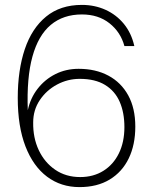

<svg xmlns="http://www.w3.org/2000/svg" viewBox="-20 -753 625 784"><path d="M314.5 -733Q366.5 -733 410.8 -713Q455 -693 485.8 -655.5Q516.5 -618 528.5 -565H488Q472.5 -622 427 -658Q381.5 -694 314.5 -694Q238.5 -694 187.5 -651.5Q136.5 -609 112.5 -522.2Q88.5 -435.5 93.5 -303Q104 -352.5 133.8 -390.8Q163.5 -429 206.5 -450.5Q249.5 -472 301 -472Q370.5 -472 422.5 -444.2Q474.5 -416.5 503.5 -363.8Q532.5 -311 532.5 -236Q532.5 -162 505.8 -106.5Q479 -51 428 -20Q377 11 304.5 11Q229 11 172.2 -31.5Q115.5 -74 84 -155.2Q52.5 -236.5 52.5 -353Q52.5 -466.5 81.2 -552Q110 -637.5 168.2 -685.2Q226.5 -733 314.5 -733ZM305.5 -431Q256.5 -431 213 -407.8Q169.5 -384.5 142.5 -344.2Q115.5 -304 115.5 -253Q114.5 -190.5 138.2 -140Q162 -89.5 205.5 -59.8Q249 -30 307.5 -30Q361.5 -30 402.2 -55.5Q443 -81 465.5 -127Q488 -173 488 -234Q488 -293 468.8 -337.2Q449.5 -381.5 409 -406.2Q368.5 -431 305.5 -431Z"/></svg>

Font: Public Sans Thin
Style: Regular
Weight: 100
Designer: The Public Sans project authors (U.S. Web Design System). Libre Franklin designed by Pablo Impallari and Rodrigo Fuenzal
Version: Version 1.008